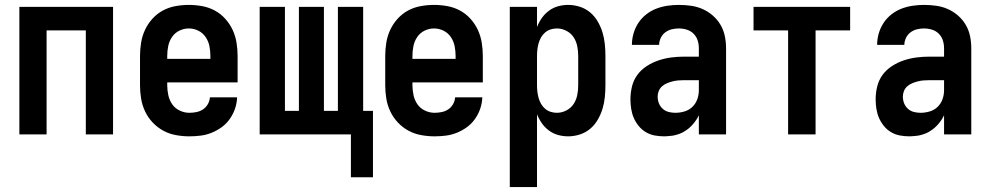

<svg xmlns="http://www.w3.org/2000/svg" viewBox="-20 -548 4040 783"><path d="M59 0V-520H441V0H330V-424H170V0Z M752 8Q725 8 697.5 3Q670 -2 646 -15Q622 -28 603 -48Q584 -68 572 -93Q560 -118 555.5 -145.5Q551 -173 551 -200V-320Q551 -347 555.5 -374.5Q560 -402 571.5 -426.5Q583 -451 601.5 -471.5Q620 -492 644 -505Q668 -518 695.5 -523Q723 -528 750 -528Q777 -528 804.5 -523Q832 -518 856 -505Q880 -492 898.5 -471.5Q917 -451 928.5 -426.5Q940 -402 944.5 -374.5Q949 -347 949 -320V-212H662V-200Q662 -180 666.5 -159.5Q671 -139 682.5 -122.5Q694 -106 713 -97Q732 -88 752 -88Q767 -88 781.5 -91Q796 -94 808 -102Q820 -110 827.5 -123Q835 -136 836 -151H947Q946 -127 938.5 -105Q931 -83 917.5 -63.5Q904 -44 885 -30Q866 -16 844 -7Q822 2 799 5Q776 8 752 8ZM662 -308H838V-320Q838 -340 834 -360Q830 -380 818.5 -397Q807 -414 788.5 -423Q770 -432 750 -432Q730 -432 711.5 -423Q693 -414 681.5 -397Q670 -380 666 -360Q662 -340 662 -320Z M1411 175V0H1039V-520H1142V-96H1199V-520H1301V-96H1358V-520H1461V-96H1501V175Z M1752 8Q1725 8 1697.5 3Q1670 -2 1646 -15Q1622 -28 1603 -48Q1584 -68 1572 -93Q1560 -118 1555.5 -145.5Q1551 -173 1551 -200V-320Q1551 -347 1555.5 -374.5Q1560 -402 1571.5 -426.5Q1583 -451 1601.5 -471.5Q1620 -492 1644 -505Q1668 -518 1695.5 -523Q1723 -528 1750 -528Q1777 -528 1804.5 -523Q1832 -518 1856 -505Q1880 -492 1898.5 -471.5Q1917 -451 1928.5 -426.5Q1940 -402 1944.5 -374.5Q1949 -347 1949 -320V-212H1662V-200Q1662 -180 1666.5 -159.5Q1671 -139 1682.5 -122.5Q1694 -106 1713 -97Q1732 -88 1752 -88Q1767 -88 1781.5 -91Q1796 -94 1808 -102Q1820 -110 1827.5 -123Q1835 -136 1836 -151H1947Q1946 -127 1938.5 -105Q1931 -83 1917.5 -63.5Q1904 -44 1885 -30Q1866 -16 1844 -7Q1822 2 1799 5Q1776 8 1752 8ZM1662 -308H1838V-320Q1838 -340 1834 -360Q1830 -380 1818.5 -397Q1807 -414 1788.5 -423Q1770 -432 1750 -432Q1730 -432 1711.5 -423Q1693 -414 1681.5 -397Q1670 -380 1666 -360Q1662 -340 1662 -320Z M2059 215V-520H2170V-438Q2178 -458 2190 -475Q2202 -492 2219 -504.5Q2236 -517 2256 -522.5Q2276 -528 2297 -528Q2321 -528 2344.5 -520.5Q2368 -513 2386.5 -497.5Q2405 -482 2417.5 -460.5Q2430 -439 2437 -416Q2444 -393 2446.5 -368.5Q2449 -344 2449 -320V-200Q2449 -176 2446.5 -151.5Q2444 -127 2437 -104Q2430 -81 2417.5 -59.5Q2405 -38 2386.5 -22.5Q2368 -7 2344.5 0.5Q2321 8 2297 8Q2276 8 2256 2.5Q2236 -3 2219 -15.5Q2202 -28 2190 -45Q2178 -62 2170 -82V215ZM2251 -88Q2271 -88 2289.5 -97.5Q2308 -107 2319 -123.5Q2330 -140 2334 -160Q2338 -180 2338 -200V-320Q2338 -340 2334 -360Q2330 -380 2319 -396.5Q2308 -413 2289.5 -422.5Q2271 -432 2251 -432Q2238 -432 2225.5 -428Q2213 -424 2203 -415.5Q2193 -407 2186.5 -395.5Q2180 -384 2176.5 -371.5Q2173 -359 2171.5 -346Q2170 -333 2170 -320V-200Q2170 -187 2171.5 -174Q2173 -161 2176.5 -148.5Q2180 -136 2186.5 -124.5Q2193 -113 2203 -104.5Q2213 -96 2225.5 -92Q2238 -88 2251 -88Z M2689 8Q2669 8 2650 4.5Q2631 1 2614 -9Q2597 -19 2584.5 -34.5Q2572 -50 2564.5 -67.5Q2557 -85 2554 -104.5Q2551 -124 2551 -143Q2551 -170 2557.5 -196Q2564 -222 2579.5 -243Q2595 -264 2617.5 -278.5Q2640 -293 2665 -301.5Q2690 -310 2716.5 -313.5Q2743 -317 2769 -317H2830V-351Q2830 -368 2825 -383.5Q2820 -399 2808.5 -410.5Q2797 -422 2781 -427Q2765 -432 2748 -432Q2734 -432 2719.5 -428.5Q2705 -425 2693 -416Q2681 -407 2674.5 -393Q2668 -379 2668 -365H2557Q2557 -388 2563.5 -411Q2570 -434 2583 -454Q2596 -474 2615 -489Q2634 -504 2656 -512.5Q2678 -521 2701.5 -524.5Q2725 -528 2748 -528Q2773 -528 2798 -524.5Q2823 -521 2845.5 -511Q2868 -501 2887 -484.5Q2906 -468 2918.5 -446.5Q2931 -425 2936 -400.5Q2941 -376 2941 -351V0H2830V-78Q2825 -68 2823.5 -65.5Q2822 -63 2819 -58.5Q2816 -54 2812.5 -49.5Q2809 -45 2805.5 -41Q2802 -37 2798 -33Q2794 -29 2790 -25.5Q2786 -22 2781.5 -19Q2777 -16 2772.5 -13Q2768 -10 2763 -7.5Q2758 -5 2753 -3Q2748 -1 2742.5 0.5Q2737 2 2732 3.5Q2727 5 2721.5 5.5Q2716 6 2710.5 6.5Q2705 7 2699.5 7.5Q2694 8 2689 8ZM2734 -88Q2753 -88 2771.5 -93.5Q2790 -99 2803.5 -112Q2817 -125 2823.5 -143Q2830 -161 2830 -180V-221H2769Q2757 -221 2745.5 -220Q2734 -219 2722.5 -216Q2711 -213 2700 -208.5Q2689 -204 2680 -196Q2671 -188 2666.5 -177Q2662 -166 2662 -154Q2662 -140 2667 -127Q2672 -114 2682.5 -104.5Q2693 -95 2706.5 -91.5Q2720 -88 2734 -88Z M3194 0V-424H3053V-520H3447V-424H3306V0Z M3689 8Q3669 8 3650 4.5Q3631 1 3614 -9Q3597 -19 3584.5 -34.5Q3572 -50 3564.5 -67.5Q3557 -85 3554 -104.5Q3551 -124 3551 -143Q3551 -170 3557.5 -196Q3564 -222 3579.5 -243Q3595 -264 3617.5 -278.5Q3640 -293 3665 -301.5Q3690 -310 3716.5 -313.5Q3743 -317 3769 -317H3830V-351Q3830 -368 3825 -383.5Q3820 -399 3808.5 -410.5Q3797 -422 3781 -427Q3765 -432 3748 -432Q3734 -432 3719.5 -428.5Q3705 -425 3693 -416Q3681 -407 3674.5 -393Q3668 -379 3668 -365H3557Q3557 -388 3563.5 -411Q3570 -434 3583 -454Q3596 -474 3615 -489Q3634 -504 3656 -512.5Q3678 -521 3701.5 -524.5Q3725 -528 3748 -528Q3773 -528 3798 -524.5Q3823 -521 3845.5 -511Q3868 -501 3887 -484.5Q3906 -468 3918.5 -446.5Q3931 -425 3936 -400.5Q3941 -376 3941 -351V0H3830V-78Q3825 -68 3823.5 -65.5Q3822 -63 3819 -58.5Q3816 -54 3812.5 -49.5Q3809 -45 3805.5 -41Q3802 -37 3798 -33Q3794 -29 3790 -25.5Q3786 -22 3781.5 -19Q3777 -16 3772.5 -13Q3768 -10 3763 -7.5Q3758 -5 3753 -3Q3748 -1 3742.5 0.5Q3737 2 3732 3.5Q3727 5 3721.5 5.5Q3716 6 3710.5 6.5Q3705 7 3699.5 7.5Q3694 8 3689 8ZM3734 -88Q3753 -88 3771.5 -93.5Q3790 -99 3803.5 -112Q3817 -125 3823.5 -143Q3830 -161 3830 -180V-221H3769Q3757 -221 3745.5 -220Q3734 -219 3722.5 -216Q3711 -213 3700 -208.5Q3689 -204 3680 -196Q3671 -188 3666.5 -177Q3662 -166 3662 -154Q3662 -140 3667 -127Q3672 -114 3682.5 -104.5Q3693 -95 3706.5 -91.5Q3720 -88 3734 -88Z"/></svg>

Font: Iosevka Curly
Style: Bold
Weight: 700
Monospace: yes
Designer: Belleve Invis
Foundry: Belleve Invis
Version: Version 22.1.2; ttfautohint (v1.8.4)